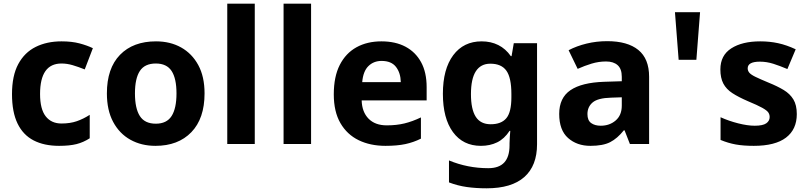

<svg xmlns="http://www.w3.org/2000/svg" viewBox="-20 -780 4374 1040"><path d="M300 10Q219 10 162 -19.5Q105 -49 75 -111Q45 -173 45 -270Q45 -370 79 -433Q113 -496 173.5 -526Q234 -556 313 -556Q369 -556 410.5 -545Q452 -534 483 -519L439 -404Q404 -418 373.5 -427Q343 -436 313 -436Q197 -436 197 -271Q197 -189 227.5 -150Q258 -111 313 -111Q360 -111 396 -123.5Q432 -136 466 -158V-31Q432 -9 394.5 0.5Q357 10 300 10Z M1088 -274Q1088 -138 1016.5 -64Q945 10 822 10Q746 10 686.5 -23Q627 -56 593 -119.5Q559 -183 559 -274Q559 -410 630 -483Q701 -556 825 -556Q902 -556 961 -523Q1020 -490 1054 -427.5Q1088 -365 1088 -274ZM711 -274Q711 -193 737.5 -151.5Q764 -110 824 -110Q883 -110 909.5 -151.5Q936 -193 936 -274Q936 -355 909.5 -395.5Q883 -436 824 -436Q764 -436 737.5 -395.5Q711 -355 711 -274Z M1360 0H1211V-760H1360Z M1665 0H1516V-760H1665Z M2046 -556Q2122 -556 2176.5 -527Q2231 -498 2261 -443Q2291 -388 2291 -308V-236H1939Q1941 -173 1976.5 -137Q2012 -101 2075 -101Q2128 -101 2171 -111.5Q2214 -122 2260 -144V-29Q2220 -9 2175.5 0.5Q2131 10 2068 10Q1986 10 1923 -20.5Q1860 -51 1824 -113Q1788 -175 1788 -269Q1788 -365 1820.5 -428.5Q1853 -492 1911 -524Q1969 -556 2046 -556ZM2047 -450Q2004 -450 1975.5 -422Q1947 -394 1942 -335H2151Q2150 -385 2125 -417.5Q2100 -450 2047 -450Z M2589 -556Q2639 -556 2679 -536Q2719 -516 2747 -476H2751L2763 -546H2889V1Q2889 118 2820 179Q2751 240 2616 240Q2558 240 2508.5 233Q2459 226 2412 208V89Q2513 131 2625 131Q2683 131 2711.5 100Q2740 69 2740 7V-4Q2740 -21 2741.5 -39Q2743 -57 2744 -71H2740Q2712 -28 2673 -9Q2634 10 2585 10Q2488 10 2433.5 -64.5Q2379 -139 2379 -272Q2379 -406 2435 -481Q2491 -556 2589 -556ZM2636 -435Q2584 -435 2557.5 -394Q2531 -353 2531 -270Q2531 -188 2557 -147.5Q2583 -107 2638 -107Q2695 -107 2722.5 -139.5Q2750 -172 2750 -253V-271Q2750 -359 2723 -397Q2696 -435 2636 -435Z M3269 -557Q3379 -557 3437.5 -509.5Q3496 -462 3496 -364V0H3392L3363 -74H3359Q3324 -30 3285 -10Q3246 10 3178 10Q3105 10 3057 -32.5Q3009 -75 3009 -163Q3009 -250 3070 -291.5Q3131 -333 3253 -337L3348 -340V-364Q3348 -407 3325.5 -427Q3303 -447 3263 -447Q3223 -447 3185 -435.5Q3147 -424 3109 -407L3060 -508Q3104 -531 3157.5 -544Q3211 -557 3269 -557ZM3290 -251Q3218 -249 3190 -225Q3162 -201 3162 -162Q3162 -128 3182 -113.5Q3202 -99 3234 -99Q3282 -99 3315 -127.5Q3348 -156 3348 -208V-253Z M3772 -714 3752 -456H3656L3636 -714Z M4296 -162Q4296 -79 4237.5 -34.5Q4179 10 4063 10Q4006 10 3965 2.5Q3924 -5 3883 -22V-145Q3927 -125 3978 -112Q4029 -99 4068 -99Q4112 -99 4130.5 -112Q4149 -125 4149 -146Q4149 -160 4141.5 -171Q4134 -182 4109 -196Q4084 -210 4031 -232Q3980 -254 3947 -275.5Q3914 -297 3898 -327.5Q3882 -358 3882 -404Q3882 -480 3941 -518Q4000 -556 4098 -556Q4149 -556 4195 -546Q4241 -536 4290 -513L4245 -406Q4205 -423 4169 -434.5Q4133 -446 4096 -446Q4063 -446 4046.5 -437Q4030 -428 4030 -410Q4030 -397 4038.5 -386.5Q4047 -376 4071.5 -364Q4096 -352 4144 -332Q4191 -313 4225 -292.5Q4259 -272 4277.5 -241.5Q4296 -211 4296 -162Z"/></svg>

Font: Noto Sans New Tai Lue
Style: Bold
Weight: 700
Version: Version 2.003